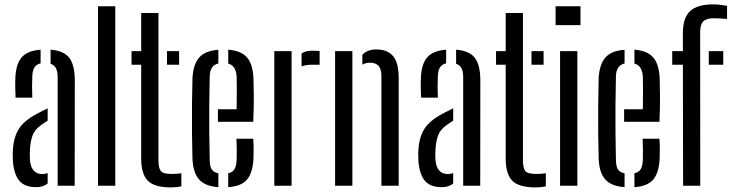

<svg xmlns="http://www.w3.org/2000/svg" viewBox="-20 -828 3262 856"><path d="M49.5 -392.5Q48.5 -409.5 48 -435Q47.5 -460.5 48.5 -480Q50.5 -541 76 -571.5Q101.5 -602 161 -606.5V-545.5Q143 -541.5 134 -528.2Q125 -515 124 -487.5Q123 -470.5 123 -442Q123 -413.5 124 -392.5ZM237 0V-485Q237 -534.5 205.5 -543.5V-606.5Q266 -601.5 289.8 -569Q313.5 -536.5 313.5 -469.5L313 0ZM37.5 -110Q37 -122.5 36.8 -135.5Q36.5 -148.5 37.5 -160.5Q40.5 -214.5 63.2 -252Q86 -289.5 145 -321Q156.5 -327 168.5 -333.2Q180.5 -339.5 192.5 -345V-290Q185.5 -286 178 -280.8Q170.5 -275.5 162 -269.5Q133 -249 124 -221Q115 -193 113.5 -160.5Q112 -139.5 113.5 -115.5Q118.5 -52 169 -52Q182 -52 192.5 -56.5V-10Q173 6.5 141 6.5Q90.5 6.5 66.2 -22.2Q42 -51 37.5 -110Z M417 0V-800H494V0Z M566.5 -539.5V-600H609.5V-770H686.5V-114Q686.5 -79 696.8 -65.8Q707 -52.5 745 -52.5Q758.5 -52.5 767.5 -53.2Q776.5 -54 788.5 -55.5V2.5Q768 7.5 743.5 7.5Q668 7.5 638.8 -22.5Q609.5 -52.5 609.5 -121.5V-539.5ZM724.5 -539.5V-600H778.5V-539.5Z M951.5 -285V-341H1035Q1036 -390.5 1035.8 -430Q1035.5 -469.5 1035 -487.5Q1031.5 -536 997.5 -544.5V-606.5Q1055 -602 1081 -572.2Q1107 -542.5 1110 -480Q1111 -457.5 1111.5 -403.5Q1112 -349.5 1109 -285ZM838 -121.5Q836.5 -171.5 836 -235Q835.5 -298.5 836 -362.2Q836.5 -426 838 -477.5Q841 -541 868 -571.5Q895 -602 953.5 -606V-545Q916 -536.5 915 -487.5Q913.5 -419 913 -360Q912.5 -301 913 -242Q913.5 -183 915 -114.5Q915.5 -86 924.2 -72.5Q933 -59 953.5 -55.5V6.5Q894 2 867.2 -28.2Q840.5 -58.5 838 -121.5ZM997.5 6.5V-55.5Q1016.5 -59.5 1025 -73Q1033.5 -86.5 1035 -114.5Q1035.5 -132.5 1035.5 -156.2Q1035.5 -180 1034 -209.5H1109Q1110.5 -189 1110.8 -165Q1111 -141 1110 -121.5Q1107 -58 1081.5 -27.8Q1056 2.5 997.5 6.5Z M1324.5 -532V-589.5Q1341.5 -602 1372 -602Q1380.5 -602 1389.8 -601.5Q1399 -601 1405 -600.5V-539.5H1373Q1343.5 -539.5 1324.5 -532ZM1203 0V-600H1280V0Z M1680.5 0V-488Q1680.5 -520 1668 -534.2Q1655.5 -548.5 1629.5 -548.5Q1611.5 -548.5 1595.5 -540V-584Q1607 -595.5 1621.8 -601.5Q1636.5 -607.5 1658 -607.5Q1707 -607.5 1732 -578.5Q1757 -549.5 1757.5 -482.5V0ZM1474 0V-600H1551V0Z M1857.5 -392.5Q1856.5 -409.5 1856 -435Q1855.5 -460.5 1856.5 -480Q1858.5 -541 1884 -571.5Q1909.5 -602 1969 -606.5V-545.5Q1951 -541.5 1942 -528.2Q1933 -515 1932 -487.5Q1931 -470.5 1931 -442Q1931 -413.5 1932 -392.5ZM2045 0V-485Q2045 -534.5 2013.5 -543.5V-606.5Q2074 -601.5 2097.8 -569Q2121.5 -536.5 2121.5 -469.5L2121 0ZM1845.5 -110Q1845 -122.5 1844.8 -135.5Q1844.5 -148.5 1845.5 -160.5Q1848.5 -214.5 1871.2 -252Q1894 -289.5 1953 -321Q1964.5 -327 1976.5 -333.2Q1988.5 -339.5 2000.5 -345V-290Q1993.5 -286 1986 -280.8Q1978.5 -275.5 1970 -269.5Q1941 -249 1932 -221Q1923 -193 1921.5 -160.5Q1920 -139.5 1921.5 -115.5Q1926.5 -52 1977 -52Q1990 -52 2000.5 -56.5V-10Q1981 6.5 1949 6.5Q1898.5 6.5 1874.2 -22.2Q1850 -51 1845.5 -110Z M2191.5 -539.5V-600H2234.5V-770H2311.5V-114Q2311.5 -79 2321.8 -65.8Q2332 -52.5 2370 -52.5Q2383.5 -52.5 2392.5 -53.2Q2401.5 -54 2413.5 -55.5V2.5Q2393 7.5 2368.5 7.5Q2293 7.5 2263.8 -22.5Q2234.5 -52.5 2234.5 -121.5V-539.5ZM2349.5 -539.5V-600H2403.5V-539.5Z M2457 -716V-800H2568V-716ZM2477 0V-600H2554V0Z M2762.5 -285V-341H2846Q2847 -390.5 2846.8 -430Q2846.5 -469.5 2846 -487.5Q2842.5 -536 2808.5 -544.5V-606.5Q2866 -602 2892 -572.2Q2918 -542.5 2921 -480Q2922 -457.5 2922.5 -403.5Q2923 -349.5 2920 -285ZM2649 -121.5Q2647.5 -171.5 2647 -235Q2646.5 -298.5 2647 -362.2Q2647.5 -426 2649 -477.5Q2652 -541 2679 -571.5Q2706 -602 2764.5 -606V-545Q2727 -536.5 2726 -487.5Q2724.5 -419 2724 -360Q2723.5 -301 2724 -242Q2724.5 -183 2726 -114.5Q2726.5 -86 2735.2 -72.5Q2744 -59 2764.5 -55.5V6.5Q2705 2 2678.2 -28.2Q2651.5 -58.5 2649 -121.5ZM2808.5 6.5V-55.5Q2827.5 -59.5 2836 -73Q2844.5 -86.5 2846 -114.5Q2846.5 -132.5 2846.5 -156.2Q2846.5 -180 2845 -209.5H2920Q2921.5 -189 2921.8 -165Q2922 -141 2921 -121.5Q2918 -58 2892.5 -27.8Q2867 2.5 2808.5 6.5Z M2977 -539.5V-600H3024.5V-680Q3024.5 -748.5 3056.8 -778.5Q3089 -808.5 3159.5 -808.5Q3173.5 -808.5 3190.8 -806.5Q3208 -804.5 3221.5 -802V-743.5Q3192 -746.5 3160.5 -746.5Q3129 -746.5 3115.2 -732.5Q3101.5 -718.5 3101.5 -685L3102 0H3025.5L3024.5 -539.5ZM3140 -539.5V-600H3204.5V-539.5Z"/></svg>

Font: Big Shoulders Stencil Display Medium
Style: Regular
Weight: 500
Designer: Patric King
Foundry: XO Type Co
Version: Version 1.000